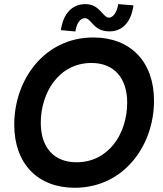

<svg xmlns="http://www.w3.org/2000/svg" viewBox="-20 -894 788 930"><path d="M342 15.5C578 15.5 726 -186.5 726 -406.5C726 -594.5 612.5 -712.5 432 -712.5C195 -712.5 49 -508 49 -290C49 -102 162 15.5 342 15.5ZM177.5 -299C177.5 -445 265 -589 423 -589C534 -589 596 -514.5 596 -397C596 -246 505.5 -108 351 -108C240 -108 177.5 -181 177.5 -299ZM275 -748 345 -741.5C351 -782 369 -806 391 -806C424 -806 430 -742 510.5 -742C571.5 -742 615 -785 626.5 -868L552.5 -874C547 -834 527 -808.5 508 -808.5C477 -808.5 465 -874 393.5 -874C331 -874 286 -830 275 -748Z"/></svg>

Font: HK Grotesk
Style: Bold Italic
Weight: 700
Italic angle: -16°
Designer: Alfredo Marco Pradil
Foundry: Hanken Design Co.
Version: Version 3.001;FEAKit 1.0